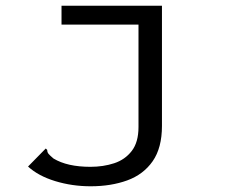

<svg xmlns="http://www.w3.org/2000/svg" viewBox="-20 -477 790 671"><path d="M297 174Q232 174 173 156Q114 138 78 105L133 49L140 42L145 47Q145 55 149.5 60.5Q154 66 167 77Q215 106 296 106Q341 106 379 93.5Q417 81 440.5 50.5Q464 20 464 -33V-391H195V-457H546V-37Q546 40 513.5 86.5Q481 133 424.5 153.5Q368 174 297 174Z"/></svg>

Font: Inconsolata ExtraExpanded
Style: Regular
Weight: 400
Width: 8
Monospace: yes
Designer: Raph Levien, Cyreal, Brenton Simpson
Foundry: Raph Levien, Cyreal, Google
Version: Version 3.001; ttfautohint (v1.8.2.53-6de2)